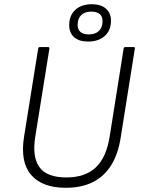

<svg xmlns="http://www.w3.org/2000/svg" viewBox="-20 -878 673 910"><path d="M292 12Q180 12 127.5 -49Q75 -110 94 -230L161 -648Q162 -655 169 -655H207Q215 -655 214 -647L147 -229Q132 -134 167 -85.5Q202 -37 295 -37Q383 -37 433.5 -84Q484 -131 500 -232L566 -648Q568 -655 574 -655H613Q621 -655 619 -647L552 -226Q540 -148 507 -95Q474 -42 420.5 -15Q367 12 292 12ZM397 -681Q355 -681 331.5 -701.5Q308 -722 308 -759Q308 -805 337 -831.5Q366 -858 416 -858Q458 -858 482 -837Q506 -816 506 -780Q506 -734 476.5 -707.5Q447 -681 397 -681ZM401 -715Q432 -715 449 -731.5Q466 -748 466 -778Q466 -823 412 -823Q382 -823 365 -806.5Q348 -790 348 -761Q348 -715 401 -715Z"/></svg>

Font: Sofia Sans Light
Style: Italic
Weight: 300
Italic angle: -9°
Version: Version 4.100-B